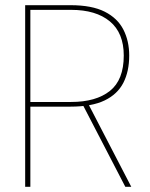

<svg xmlns="http://www.w3.org/2000/svg" viewBox="-20 -720 578 740"><path d="M77 0V-700H252Q334 -700 383.5 -675Q433 -650 455.5 -606Q478 -562 478 -506Q478 -445 455.5 -401Q433 -357 383.5 -333Q334 -309 252 -309H97V0ZM463 0 296 -322H319L486 0ZM97 -327H254Q350 -327 403.5 -369.5Q457 -412 457 -506Q457 -593 403.5 -637.5Q350 -682 254 -682H97Z"/></svg>

Font: DM Sans 12pt Thin
Style: Regular
Weight: 250
Version: Version 4.004;gftools[0.9.30]